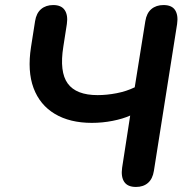

<svg xmlns="http://www.w3.org/2000/svg" viewBox="-20 -733 736 761"><path d="M519 8Q486 8 472.5 -12Q459 -32 464 -68L496 -275Q467 -262 426.5 -254Q386 -246 344 -246Q257 -246 197.5 -281.5Q138 -317 113 -384Q88 -451 103 -547L119 -649Q124 -681 143 -697Q162 -713 191 -713Q223 -713 236.5 -693Q250 -673 245 -638L231 -548Q215 -448 248.5 -402Q282 -356 367 -356Q403 -356 442 -363.5Q481 -371 514 -387L556 -649Q561 -681 580 -697Q599 -713 628 -713Q661 -713 674 -693Q687 -673 682 -638L590 -56Q585 -24 566.5 -8Q548 8 519 8Z"/></svg>

Font: Nunito ExtraLight
Style: Italic
Weight: 200
Italic angle: -9°
Designer: Vernon Adams
Foundry: Vernon Adams
Version: Version 3.602